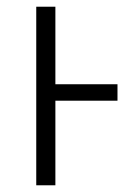

<svg xmlns="http://www.w3.org/2000/svg" viewBox="-20 -552 395 572"><path d="M88 0V-532H145V-301H330V-252H145V0Z"/></svg>

Font: Noto Sans Light
Style: Regular
Weight: 300
Designer: Monotype Design Team
Foundry: Monotype Imaging Inc.
Version: Version 2.007